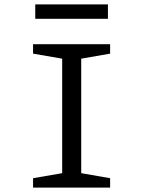

<svg xmlns="http://www.w3.org/2000/svg" viewBox="-20 -857 654 877"><path d="M131 0V-43L264 -66V-589L131 -612V-655H483V-612L351 -589V-66L483 -43V0ZM473 -771H141V-837H473Z"/></svg>

Font: Intel One Mono
Style: Regular
Weight: 400
Monospace: yes
Designer: Fred Shallcrass
Foundry: Frere-Jones Type LLC
Version: Version 1.400;hotconv 1.1.0;makeotfexe 2.6.0;FJTRelease1.4